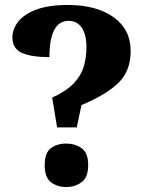

<svg xmlns="http://www.w3.org/2000/svg" viewBox="-20 -744 581 773"><path d="M190 -351Q247 -377 276.5 -408Q306 -439 317 -475.5Q328 -512 328 -554Q328 -604 309.5 -632Q291 -660 256 -660Q179 -660 179 -514Q107 -514 68.5 -531Q30 -548 30 -594Q30 -627 53.5 -657Q77 -687 126.5 -705.5Q176 -724 253 -724Q368 -724 437 -675Q506 -626 506 -539Q506 -459 458 -411.5Q410 -364 308 -321L289 -231H210ZM247 9Q210 9 185 -10.5Q160 -30 160 -79Q160 -129 185 -147.5Q210 -166 247 -166Q282 -166 308.5 -147.5Q335 -129 335 -79Q335 -30 308.5 -10.5Q282 9 247 9Z"/></svg>

Font: Noto Serif Georgian ExtraBold
Style: Regular
Weight: 800
Designer: Monotype Design Team, Akaki Razmadze
Foundry: Google LLC
Version: Version 2.003; ttfautohint (v1.8.4.7-5d5b)